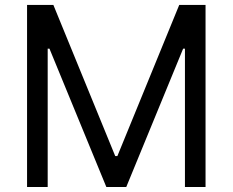

<svg xmlns="http://www.w3.org/2000/svg" viewBox="-20 -747 929 767"><path d="M88.1 -727.3H193.2L440.3 -123.6H448.9L696 -727.3H801.1V0H718.8V-552.6H711.6L484.4 0H404.8L177.6 -552.6H170.5V0H88.1Z"/></svg>

Font: Inter Alia
Style: Regular
Weight: 400
Designer: Rasmus Andersson (Latin, Greek, Cyrillic etc.) and Evan from Shavian.info (Shavian, old style figures)
Foundry: Shavian.info
Version: Version 0.001;git-37ab20767